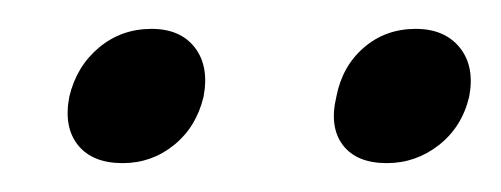

<svg xmlns="http://www.w3.org/2000/svg" viewBox="-20 -846 347 133"><path d="M305 -779Q300 -758 284 -745.5Q268 -733 248 -733Q227 -733 217.5 -745.5Q208 -758 213 -779Q217 -800 232 -813Q247 -826 268 -826Q288 -826 298.5 -813Q309 -800 305 -779ZM121 -779Q116 -758 100.5 -745.5Q85 -733 65 -733Q44 -733 34 -745.5Q24 -758 28 -779Q33 -800 48.5 -813Q64 -826 85 -826Q105 -826 115 -813Q125 -800 121 -779Z"/></svg>

Font: GFS Artemisia
Style: Italic
Weight: 400
Italic angle: -12°
Designer: Takis Katsoulidis and George D. Matthiopoulos
Foundry: George Matthiopoulos and Takis Katsoulidis
Version: Version 1.0